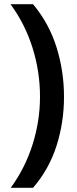

<svg xmlns="http://www.w3.org/2000/svg" viewBox="-20 -734 364 912"><path d="M284 -274Q284 -153 248.5 -41.5Q213 70 137 158H31Q99 65 134.5 -47Q170 -159 170 -275Q170 -394 134.5 -507Q99 -620 30 -714H137Q213 -623 248.5 -509.5Q284 -396 284 -274Z"/></svg>

Font: Noto Sans Bassa Vah SemiBold
Style: Regular
Weight: 600
Designer: Monotype Design Team
Foundry: Monotype Imaging Inc.
Version: Version 2.002; ttfautohint (v1.8.4.7-5d5b)